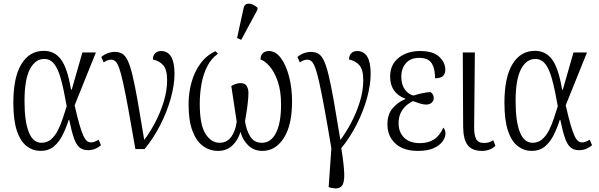

<svg xmlns="http://www.w3.org/2000/svg" viewBox="-20 -827 3320 1065"><path d="M205 10Q163 10 128.5 -16Q94 -42 74 -100.5Q54 -159 54 -257Q54 -399 99 -472Q144 -545 223 -545Q283 -545 318.5 -497Q354 -449 374 -330H378L437 -536H512L394 -243Q409 -176 421 -135Q433 -94 443 -73Q453 -52 463 -44.5Q473 -37 485 -37Q495 -37 506 -41.5Q517 -46 527 -52L540 -22Q526 -9 508 -1.5Q490 6 468 6Q438 6 420 -10Q402 -26 389.5 -62.5Q377 -99 364 -162H361Q347 -118 327.5 -78.5Q308 -39 278.5 -14.5Q249 10 205 10ZM210 -35Q241 -35 263.5 -54.5Q286 -74 301.5 -105Q317 -136 328.5 -171Q340 -206 350 -238Q334 -330 318 -388Q302 -446 280 -473Q258 -500 225 -500Q176 -500 146 -443.5Q116 -387 116 -266Q116 -154 139.5 -94.5Q163 -35 210 -35Z M731 0Q708 -134 691.5 -223.5Q675 -313 663 -367.5Q651 -422 641 -449.5Q631 -477 620.5 -486.5Q610 -496 597 -496Q587 -496 577 -492.5Q567 -489 555 -481L542 -511Q557 -524 576.5 -531.5Q596 -539 618 -539Q641 -539 658 -529Q675 -519 688.5 -491Q702 -463 715 -409Q728 -355 743.5 -267.5Q759 -180 780 -51Q810 -90 839.5 -145.5Q869 -201 888 -262.5Q907 -324 907 -382Q907 -440 886 -464.5Q865 -489 828 -497Q828 -519 840.5 -531.5Q853 -544 873 -544Q948 -544 948 -418Q948 -357 927.5 -282.5Q907 -208 869.5 -134.5Q832 -61 782 0Z M1189 10Q1143 10 1106 -17Q1069 -44 1047.5 -101Q1026 -158 1026 -249Q1026 -311 1042 -369.5Q1058 -428 1091 -473.5Q1124 -519 1175 -543L1189 -529Q1151 -502 1129 -458Q1107 -414 1097.5 -360.5Q1088 -307 1088 -252Q1088 -134 1120 -84.5Q1152 -35 1198 -35Q1238 -35 1262 -67Q1286 -99 1293 -152Q1286 -198 1278 -250.5Q1270 -303 1263 -350Q1273 -356 1286.5 -361Q1300 -366 1312 -366Q1340 -366 1349 -349.5Q1358 -333 1358 -312Q1358 -290 1354.5 -258Q1351 -226 1346 -196.5Q1341 -167 1339 -154Q1347 -103 1368.5 -69Q1390 -35 1433 -35Q1483 -35 1511 -90Q1539 -145 1539 -247Q1539 -324 1520 -377.5Q1501 -431 1474 -461Q1447 -491 1425 -497Q1425 -519 1437.5 -531.5Q1450 -544 1471 -544Q1509 -544 1538 -505Q1567 -466 1583.5 -402Q1600 -338 1600 -264Q1600 -132 1554 -61Q1508 10 1436 10Q1388 10 1356.5 -21Q1325 -52 1314 -96Q1300 -49 1268.5 -19.5Q1237 10 1189 10ZM1318 -606 1295 -616 1331 -781Q1335 -801 1348.5 -805Q1362 -809 1378 -803Q1394 -797 1408 -785V-773Z M1818 215 1803 211 1818 -4Q1796 -137 1779.5 -226Q1763 -315 1751 -369Q1739 -423 1729 -450Q1719 -477 1708.5 -486.5Q1698 -496 1685 -496Q1675 -496 1665 -492.5Q1655 -489 1643 -481L1630 -511Q1645 -524 1664.5 -531.5Q1684 -539 1706 -539Q1729 -539 1746 -529Q1763 -519 1776.5 -491Q1790 -463 1803 -409Q1816 -355 1831.5 -267.5Q1847 -180 1868 -51Q1898 -90 1927.5 -145.5Q1957 -201 1976 -262.5Q1995 -324 1995 -382Q1995 -440 1974 -464.5Q1953 -489 1916 -497Q1916 -519 1928.5 -531.5Q1941 -544 1961 -544Q2036 -544 2036 -418Q2036 -357 2016 -284Q1996 -211 1959 -138Q1922 -65 1873 -5Q1888 86 1889.5 137Q1891 188 1874.5 206Q1858 224 1818 215Z M2298 10Q2217 10 2173 -31Q2129 -72 2129 -137Q2129 -194 2159 -228Q2189 -262 2228 -277V-280Q2188 -294 2166 -325Q2144 -356 2144 -402Q2144 -469 2191.5 -506.5Q2239 -544 2309 -544Q2383 -544 2416.5 -512Q2450 -480 2450 -441Q2450 -418 2437.5 -405.5Q2425 -393 2393 -393Q2394 -443 2375.5 -474.5Q2357 -506 2305 -506Q2257 -506 2231.5 -476.5Q2206 -447 2206 -402Q2206 -356 2227 -329Q2248 -302 2274 -297Q2299 -305 2324.5 -310.5Q2350 -316 2369 -316Q2376 -311 2381 -303Q2386 -295 2386 -283Q2386 -268 2374.5 -257.5Q2363 -247 2344 -247Q2329 -247 2312 -252Q2295 -257 2271 -266Q2254 -259 2235.5 -243.5Q2217 -228 2204 -203.5Q2191 -179 2191 -144Q2191 -93 2222 -63Q2253 -33 2309 -33Q2355 -33 2387 -53.5Q2419 -74 2439 -119Q2443 -115 2447 -107Q2451 -99 2451 -86Q2451 -66 2435.5 -43.5Q2420 -21 2386.5 -5.5Q2353 10 2298 10Z M2653 10Q2599 10 2574.5 -21.5Q2550 -53 2549 -122L2547 -536H2614L2610 -118Q2610 -78 2621 -56Q2632 -34 2664 -34Q2678 -34 2690 -37Q2702 -40 2716 -49L2728 -18Q2699 10 2653 10Z M2929 10Q2887 10 2852.5 -16Q2818 -42 2798 -100.5Q2778 -159 2778 -257Q2778 -399 2823 -472Q2868 -545 2947 -545Q3007 -545 3042.5 -497Q3078 -449 3098 -330H3102L3161 -536H3236L3118 -243Q3133 -176 3145 -135Q3157 -94 3167 -73Q3177 -52 3187 -44.5Q3197 -37 3209 -37Q3219 -37 3230 -41.5Q3241 -46 3251 -52L3264 -22Q3250 -9 3232 -1.5Q3214 6 3192 6Q3162 6 3144 -10Q3126 -26 3113.5 -62.5Q3101 -99 3088 -162H3085Q3071 -118 3051.5 -78.5Q3032 -39 3002.5 -14.5Q2973 10 2929 10ZM2934 -35Q2965 -35 2987.5 -54.5Q3010 -74 3025.5 -105Q3041 -136 3052.5 -171Q3064 -206 3074 -238Q3058 -330 3042 -388Q3026 -446 3004 -473Q2982 -500 2949 -500Q2900 -500 2870 -443.5Q2840 -387 2840 -266Q2840 -154 2863.5 -94.5Q2887 -35 2934 -35Z"/></svg>

Font: Noto Serif Condensed Light
Style: Regular
Weight: 300
Width: 3
Designer: Monotype Design Team
Foundry: Monotype Imaging Inc.
Version: Version 2.013